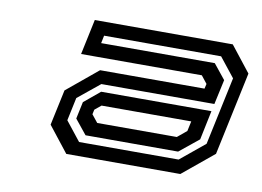

<svg xmlns="http://www.w3.org/2000/svg" viewBox="-49 -776 666 488"><g transform="rotate(10 284.0 -532.0)"><path d="M147.5 -358.5 95.4 -424.8 115 -516.6 195.2 -582.9H464.7L467.6 -595.5L452.1 -615.1H140.5L159.8 -706.2H515.9L568 -639.9L522.3 -424.8L441.8 -358.5ZM174.3 -393.9H431.2L494.3 -445.8L531.6 -621.2L492 -671.1H190L185.9 -651.2H479.2L510.1 -612.8L496.2 -548.8H204.5L147.9 -502.7L135.3 -443.2ZM187.5 -413.6 156.9 -451.5 166.2 -495.3 207.4 -529.5H492L476.3 -454.1L426.4 -413.6ZM211.3 -449.6H416.7L440.5 -469.3L446 -495H214.5L198.1 -481.5L195.5 -469.3Z"/></g></svg>

Font: Tourney Expanded SemiBold
Style: Italic
Weight: 600
Width: 7
Italic angle: -12°
Designer: Tyler Finck
Foundry: Etcetera Type Co
Version: Version 1.010; ttfautohint (v1.8.3)